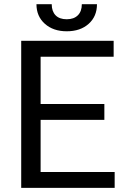

<svg xmlns="http://www.w3.org/2000/svg" viewBox="-20 -908 608 928"><path d="M82.5 0ZM484.4 -328.6H176.3V-76.7H534.2V0H82.5V-710.9H529.3V-633.8H176.3V-405.3H484.4ZM448.7 -887.7Q448.7 -828.6 408.4 -792.7Q368.2 -756.8 302.7 -756.8Q237.3 -756.8 196.8 -793Q156.2 -829.1 156.2 -887.7H230Q230 -853.5 248.5 -834.2Q267.1 -814.9 302.7 -814.9Q336.9 -814.9 356.2 -834Q375.5 -853 375.5 -887.7Z"/></svg>

Font: Roboto
Style: Regular
Weight: 400
Designer: Google
Version: Version 2.134; 2016; ttfautohint (v1.6)